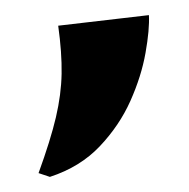

<svg xmlns="http://www.w3.org/2000/svg" viewBox="-20 -734 250 254"><path d="M57 -700 177 -714Q178 -695 172.5 -664Q167 -633 152.5 -600.5Q138 -568 112 -540.5Q86 -513 46 -500L31 -505Q47 -549 54 -579Q61 -609 61.5 -636.5Q62 -664 57 -700Z"/></svg>

Font: Cinzel ExtraBold
Style: Regular
Weight: 800
Designer: Natanael Gama
Version: Version 2.000